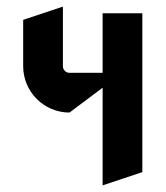

<svg xmlns="http://www.w3.org/2000/svg" viewBox="-20 -540 500 580"><path d="M290 20 410 -20V-500H290V-320H190C179 -320 170 -329 170 -340V-520L50 -480V-340C50 -262.7 112.7 -200 190 -200L290 -275Z"/></svg>

Font: Abibas
Style: Medium
Weight: 500
Version: Version 0.3